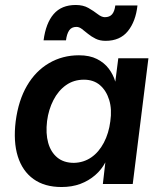

<svg xmlns="http://www.w3.org/2000/svg" viewBox="-20 -739 650 771"><path d="M227 12Q159 12 114.5 -20Q70 -52 51.5 -111Q33 -170 43 -252Q54 -336 88.5 -395Q123 -454 177 -485.5Q231 -517 297 -517Q340 -517 369.5 -502Q399 -487 417 -463Q435 -439 443 -411L455 -505H576L513 0H393L403 -87Q388 -58 362 -35.5Q336 -13 302.5 -0.5Q269 12 227 12ZM277 -85Q316 -86 346.5 -107Q377 -128 397 -166Q417 -204 423 -252Q430 -300 418.5 -337.5Q407 -375 381.5 -397Q356 -419 317 -419Q276 -419 245 -397Q214 -375 194.5 -337Q175 -299 169 -253Q163 -203 173.5 -165.5Q184 -128 210 -106.5Q236 -85 277 -85ZM287 -631Q267 -631 257.5 -616.5Q248 -602 245 -577H155Q164 -646 195.5 -682.5Q227 -719 284 -719Q314 -719 335 -707Q356 -695 372 -682.5Q388 -670 401 -670Q420 -670 430 -681.5Q440 -693 443 -717H532Q525 -653 493.5 -614Q462 -575 404 -575Q381 -575 364 -583.5Q347 -592 333.5 -603Q320 -614 309 -622.5Q298 -631 287 -631Z"/></svg>

Font: Inclusive Sans SemiBold
Style: Italic
Weight: 600
Italic angle: -7°
Designer: Olivia King
Foundry: Olivia King
Version: Version 2.004